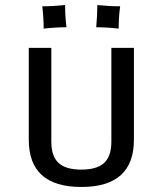

<svg xmlns="http://www.w3.org/2000/svg" viewBox="-20 -724 640 756"><path d="M93.3 0ZM507.3 -173.8Q507.3 12.2 300.3 12.2Q93.3 12.2 93.3 -173.8V-535.6H182.1V-166Q182.1 -108.9 210.4 -82.5Q238.8 -56.2 300.3 -56.2Q361.8 -56.2 390.1 -82.5Q418.5 -108.9 418.5 -166V-535.6H507.3ZM358.9 -616.7Q363.3 -667.5 363.3 -704.1Q411.1 -699.2 453.1 -699.2Q447.3 -657.2 447.3 -611.3Q400.4 -616.7 358.9 -616.7ZM146.5 -699.2Q188.5 -699.2 236.3 -704.1Q236.3 -662.1 241.7 -616.7Q197.8 -616.7 151.9 -611.3Q151.9 -653.8 146.5 -699.2Z"/></svg>

Font: Oxygen Mono
Style: Regular
Weight: 400
Designer: Vernon Adams
Foundry: Vernon Adams
Version: Version 0.201; ttfautohint (v0.8) -r 50 -G 200 -x